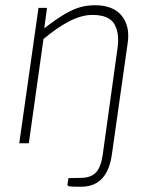

<svg xmlns="http://www.w3.org/2000/svg" viewBox="-20 -547 580 733"><path d="M289 166Q254 166 245.5 164.5Q237 163 237.5 157L241.5 133L292 132Q328 131 346.5 111.2Q365 91.5 372 45L428.5 -362Q437 -419 417 -454.5Q397 -490 333 -490Q290.5 -490 243 -465Q195.5 -440 146 -398L90 0H53.5L127 -517H159.5L149 -439Q194.5 -474 226.8 -493Q259 -512 286 -519.5Q313 -527 342.5 -527Q412 -527 444.5 -487Q477 -447 467.5 -383L407.5 40Q402.5 80 388 108.2Q373.5 136.5 349 151.2Q324.5 166 289 166Z"/></svg>

Font: Public Sans Thin
Style: Italic
Weight: 100
Italic angle: -8°
Designer: The Public Sans project authors (U.S. Web Design System). Libre Franklin designed by Pablo Impallari and Rodrigo Fuenzal
Version: Version 2.000